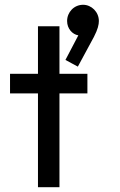

<svg xmlns="http://www.w3.org/2000/svg" viewBox="-20 -784 501 804"><path d="M306 -505 373 -629C390 -662 394 -681 394 -696C394 -734 363 -764 328 -764C290 -764 261 -733 261 -696C261 -664 283 -640 308 -636L254 -533ZM139 0H229V-393H346V-475H229V-674H139V-475H22V-393H139Z"/></svg>

Font: Outfit
Style: Regular
Weight: 400
Designer: Rodrigo Fuenzalida
Foundry: fragTYPE
Version: Version 1.100;gftools[0.9.27]